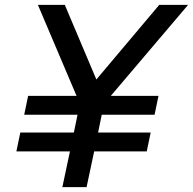

<svg xmlns="http://www.w3.org/2000/svg" viewBox="-20 -765 789 785"><path d="M749 -745H631L374 -440L245 -745H135L293 -373H95L79 -296H297L282 -223H63L47 -146H266L235 0H334L365 -146H580L596 -223H381L396 -296H612L628 -373H433Z"/></svg>

Font: Plus Jakarta Text
Style: Italic
Weight: 400
Italic angle: -12°
Designer: Gumpita Rahayu
Foundry: Tokotype Studio
Version: Version 1.000;hotconv 1.0.109;makeotfexe 2.5.65596